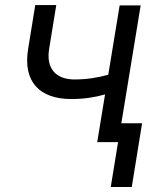

<svg xmlns="http://www.w3.org/2000/svg" viewBox="-20 -567 665 766"><path d="M541.2 -545.5H457.4L411.9 -268.8C369.3 -257.1 326.7 -250 277 -250C208.5 -250 162.3 -288.4 176.1 -372.2L204.5 -546.9H120.7L92.3 -372.2C70.3 -238.6 140.3 -171.9 264.2 -171.9C315.3 -171.9 357.6 -178.6 399.1 -190.3L367.9 0H451L421.9 179H505.7L546.9 -75.3H464.1Z"/></svg>

Font: Magic Ui Pro
Style: Italic
Weight: 400
Italic angle: -9.39999°
Designer: Stefan Endress, Andreas Faust
Version: Version 1.000;FEAKit 1.0